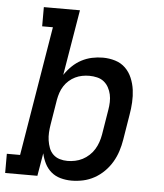

<svg xmlns="http://www.w3.org/2000/svg" viewBox="-62 -782 715 837"><g transform="rotate(5 295.5 -363.5)"><path d="M282 8Q257 8 233.5 1.5Q210 -5 192.5 -20Q175 -35 164.5 -56Q154 -77 149 -100L132 0H-9V-84H49L143 -651H96V-735H254L206 -448Q220 -469 238.5 -487Q257 -505 279 -516.5Q301 -528 324.5 -533Q348 -538 372 -538Q400 -538 426 -530Q452 -522 470.5 -504Q489 -486 499.5 -461Q510 -436 513.5 -409.5Q517 -383 515.5 -355Q514 -327 509 -299L491 -189Q487 -164 479 -139Q471 -114 457.5 -91Q444 -68 424.5 -48.5Q405 -29 381.5 -16Q358 -3 332.5 2.5Q307 8 282 8ZM257 -76Q273 -76 290 -79.5Q307 -83 322.5 -91Q338 -99 351.5 -111.5Q365 -124 374 -139Q383 -154 388.5 -170Q394 -186 397 -203L415 -313Q418 -330 418.5 -347.5Q419 -365 415.5 -381Q412 -397 404 -411.5Q396 -426 383.5 -436Q371 -446 354 -450Q337 -454 320 -454Q320 -454 320 -454Q320 -454 320 -454Q304 -454 288.5 -451Q273 -448 258.5 -441Q244 -434 231.5 -423Q219 -412 210 -398Q201 -384 196 -369Q191 -354 188 -338L170 -228Q167 -210 166 -192.5Q165 -175 167.5 -158Q170 -141 176 -125Q182 -109 194 -97.5Q206 -86 222.5 -81Q239 -76 257 -76Z"/></g></svg>

Font: Iosevka Slab MdExObl
Style: Regular
Weight: 500
Width: 7
Italic angle: -9°
Monospace: yes
Designer: Belleve Invis
Foundry: Belleve Invis
Version: Version 11.1.1; ttfautohint (v1.8.3)